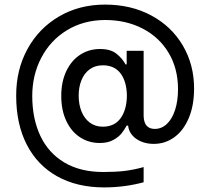

<svg xmlns="http://www.w3.org/2000/svg" viewBox="-20 -774 920 840"><path d="M248 -354.5Q248 -416 270 -462.6Q292 -509.3 330.6 -534.4Q369.1 -559.6 418 -559.6Q463.9 -559.6 489.7 -538.8Q515.6 -518.1 529.3 -492.2H534.2V-551.8H608.4V-266.6Q609.9 -210 657.2 -210Q687 -210 710.2 -231.9Q733.4 -253.9 746.1 -293.5Q758.8 -333 758.8 -383.8Q758.8 -474.1 717.8 -542.7Q676.8 -611.3 604.2 -648.9Q531.7 -686.5 439.5 -686.5Q345.2 -686 272.7 -641.6Q200.2 -597.2 160.6 -521.2Q121.1 -445.3 121.1 -354.5Q121.1 -254.9 156.5 -179.7Q191.9 -104.5 261.7 -63Q331.5 -21.5 431.6 -21.5Q485.4 -21.5 524.7 -26.1Q564 -30.8 608.4 -43V23.4Q524.9 45.9 435.5 45.9Q317.4 45.9 230.5 -2.4Q143.6 -50.8 97.2 -141.1Q50.8 -231.4 50.8 -354.5Q50.3 -468.3 100.1 -559.3Q149.9 -650.4 238.5 -702.1Q327.1 -753.9 439.5 -753.9Q553.7 -753.9 642.3 -706.1Q731 -658.2 780 -574.5Q829.1 -490.7 829.1 -386.7Q829.1 -312.5 805.9 -257.6Q782.7 -202.6 742.7 -173.6Q702.6 -144.5 652.3 -144.5Q622.1 -144.5 597.2 -155Q572.3 -165.5 557.4 -183.8Q542.5 -202.1 540.5 -224.6H534.2Q524.4 -206.5 512 -190.7Q499.5 -174.8 475.6 -161.6Q451.7 -148.4 417 -148.4Q368.2 -148.4 329.8 -173.6Q291.5 -198.7 269.8 -245.4Q248 -292 248 -354.5ZM535.2 -355.5Q534.2 -417 507.6 -452.6Q481 -488.3 429.7 -488.3Q396.5 -488.3 372.6 -470.9Q348.6 -453.6 336.4 -423.3Q324.2 -393.1 324.2 -355.5Q324.2 -316.9 336.7 -286.1Q349.1 -255.4 373 -237.5Q397 -219.7 429.7 -219.7Q480.5 -219.7 507.3 -256.3Q534.2 -293 535.2 -355.5Z"/></svg>

Font: Pretendard GOV
Style: Regular
Weight: 400
Designer: Base glyphs from Inter by Rasmus Andersson; Hangeul glyphs from Noto Sans CJK(Source Han Sans) by Jang Soo-young and Kan
Foundry: Kil Hyung-jin
Version: Version 1.309